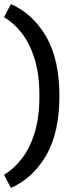

<svg xmlns="http://www.w3.org/2000/svg" viewBox="-40 -800 384 950"><path d="M14 130 -20 65Q28 36 67.5 -14.5Q107 -65 131 -141.5Q155 -218 155 -325Q155 -433 131 -509.5Q107 -586 67.5 -636.5Q28 -687 -20 -715L14 -780Q125 -730 189.5 -617Q254 -504 254 -325Q254 -146 189.5 -33Q125 80 14 130Z"/></svg>

Font: Radio Canada Big
Style: Regular
Weight: 400
Designer: Étienne Aubert Bonn
Foundry: Coppers and Brasses
Version: Version 1.001